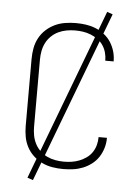

<svg xmlns="http://www.w3.org/2000/svg" viewBox="-59 -860 719 984"><g transform="rotate(5 300.0 -368.0)"><path d="M297 8Q270 8 242 3.5Q214 -1 189 -13Q164 -25 143.5 -44Q123 -63 110 -87.5Q97 -112 92 -139.5Q87 -167 87 -195V-540Q87 -568 92 -595.5Q97 -623 110 -647.5Q123 -672 143.5 -691Q164 -710 189 -722Q214 -734 242 -738.5Q270 -743 297 -743Q323 -743 348.5 -739.5Q374 -736 398 -726.5Q422 -717 443 -701Q464 -685 478 -663.5Q492 -642 499.5 -617Q507 -592 507 -566Q507 -566 507 -565Q507 -564 507 -564H464Q464 -564 464 -564.5Q464 -565 464 -566Q464 -586 458.5 -606Q453 -626 441.5 -643Q430 -660 413 -672Q396 -684 377 -691.5Q358 -699 338 -702Q318 -705 297 -705Q275 -705 253 -701Q231 -697 211 -687.5Q191 -678 174.5 -662Q158 -646 148 -626Q138 -606 134 -584Q130 -562 130 -540V-195Q130 -173 134 -151Q138 -129 148 -109Q158 -89 174.5 -73Q191 -57 211 -47.5Q231 -38 253 -34Q275 -30 297 -30Q318 -30 338 -33Q358 -36 377 -43.5Q396 -51 413 -63Q430 -75 441.5 -92Q453 -109 458.5 -129Q464 -149 464 -169Q464 -170 464 -170.5Q464 -171 464 -171H507Q507 -171 507 -170Q507 -169 507 -169Q507 -143 499.5 -118Q492 -93 478 -71.5Q464 -50 443 -34Q422 -18 398 -8.5Q374 1 348.5 4.5Q323 8 297 8ZM148 78 119 68 452 -814 481 -804Z"/></g></svg>

Font: Zed Sans Extralight Extended
Style: Regular
Weight: 200
Width: 7
Designer: Belleve Invis
Foundry: Belleve Invis
Version: Version 1.0.0; ttfautohint (v1.8.4)